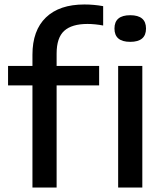

<svg xmlns="http://www.w3.org/2000/svg" viewBox="-20 -838 739 858"><path d="M125 0V-456.5H16V-543.5H125V-593.5Q125 -702 185.2 -760Q245.5 -818 357 -818Q399.5 -818 441 -810.5V-724Q423 -727.5 405.2 -729.2Q387.5 -731 371 -731Q301 -731 267 -700.2Q233 -669.5 233 -598.5V-543.5H423V-456.5H233V0ZM508 0V-543.5H616V0ZM562 -651Q491.5 -651 491.5 -710.5Q491.5 -770 562 -770Q632.5 -770 632.5 -710.5Q632.5 -651 562 -651Z"/></svg>

Font: Encode Sans Expanded Medium
Style: Regular
Weight: 500
Width: 7
Designer: Multiple Designers
Foundry: Impallari Type
Version: Version 3.000; ttfautohint (v1.8.3) -l 8 -r 50 -G 200 -x 14 